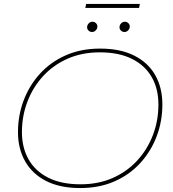

<svg xmlns="http://www.w3.org/2000/svg" viewBox="-20 -949 876 972"><path d="M386 3Q284 3 214 -32.5Q144 -68 107.5 -132Q71 -196 71 -280Q71 -364 99.5 -440Q128 -516 182 -575.5Q236 -635 313 -669Q390 -703 487 -703Q589 -703 659.5 -667.5Q730 -632 766 -568.5Q802 -505 802 -420Q802 -336 773.5 -260Q745 -184 691 -124.5Q637 -65 560 -31Q483 3 386 3ZM388 -16Q478 -16 550.5 -48Q623 -80 674.5 -136Q726 -192 754 -265Q782 -338 782 -420Q782 -499 748.5 -558Q715 -617 649 -650.5Q583 -684 485 -684Q395 -684 322.5 -652Q250 -620 198.5 -564Q147 -508 119 -435Q91 -362 91 -280Q91 -202 124.5 -142.5Q158 -83 224 -49.5Q290 -16 388 -16ZM446 -787Q436 -787 428.5 -794Q421 -801 421 -811Q421 -822 429 -830.5Q437 -839 448 -839Q458 -839 465.5 -832Q473 -825 473 -815Q473 -804 465 -795.5Q457 -787 446 -787ZM610 -787Q600 -787 592.5 -794Q585 -801 585 -811Q585 -822 593 -830.5Q601 -839 612 -839Q622 -839 629.5 -832Q637 -825 637 -815Q637 -804 629 -795.5Q621 -787 610 -787ZM412 -909 416 -929H688L684 -909Z"/></svg>

Font: Montserrat Thin
Style: Italic
Weight: 100
Italic angle: -11.3°
Designer: Julieta Ulanovsky
Foundry: Julieta Ulanovsky
Version: Version 9.000; ttfautohint (v1.8.4.7-5d5b)